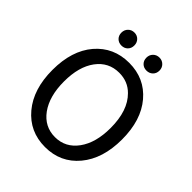

<svg xmlns="http://www.w3.org/2000/svg" viewBox="-249 -1039 1240 1240"><g transform="rotate(45 370.5 -419.0)"><path d="M371.1 46.9Q229.5 46.9 141.1 -58.6Q52.7 -164.1 52.7 -339.8Q52.7 -515.6 140.6 -619.1Q229.5 -722.7 371.1 -722.7Q512.7 -722.7 600.6 -619.1Q688.5 -515.6 688.5 -339.8Q688.5 -164.1 600.6 -58.6Q512.7 46.9 371.1 46.9ZM584 -339.8Q584 -499 503.9 -578.1Q451.2 -631.8 371.1 -631.8Q274.4 -631.8 216.3 -553.2Q158.2 -474.6 158.2 -339.8Q158.2 -205.1 216.8 -124Q275.4 -43.9 371.1 -43.9Q466.8 -43.9 525.4 -124.5Q584 -205.1 584 -339.8ZM256.8 -884.8Q282.2 -884.8 298.8 -867.7Q315.4 -850.6 315.4 -824.7Q315.4 -798.8 298.8 -782.2Q282.2 -765.6 256.3 -765.6Q230.5 -765.6 213.9 -782.2Q197.3 -798.8 197.3 -824.7Q197.3 -850.6 214.4 -867.7Q231.4 -884.8 256.8 -884.8ZM544.9 -825.2Q544.9 -798.8 527.8 -782.2Q510.7 -765.6 484.9 -765.6Q459 -765.6 442.4 -782.2Q425.8 -798.8 425.8 -824.7Q425.8 -850.6 442.9 -867.7Q460 -884.8 485.4 -884.8Q510.7 -884.8 527.8 -867.7Q544.9 -850.6 544.9 -825.2Z"/></g></svg>

Font: TaiwanPearl
Style: Regular
Weight: 400
Version: Version 2.102